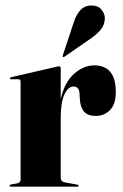

<svg xmlns="http://www.w3.org/2000/svg" viewBox="-20 -698 459 718"><path d="M207 -443V-327Q221 -390 256.8 -421.8Q292.5 -453.5 332.5 -453.5Q413 -453.5 413 -354Q413 -308.5 391.5 -286.5Q370 -264.5 338 -264.5Q308 -264.5 294 -281Q280 -297.5 278.5 -329L277.5 -346Q277 -374.5 254.5 -374.5Q235.5 -374.5 221.2 -345.5Q207 -316.5 207 -256V-34Q207 -19.5 220 -16.5L269 -7.5Q274 -6.5 274 -3.5Q274 0 268.5 0H21Q15.5 0 15.5 -3.5Q15.5 -7 22.5 -8.5L45 -12.5Q57 -15 57 -27V-392.5Q57 -401.5 49.5 -401.5H21.5Q17 -401.5 17 -405Q17 -408 22.5 -409.5L189.5 -448Q193.5 -449 196 -449.5Q198.5 -450 201 -450Q207 -450 207 -443ZM255.5 -613.5Q276 -677.5 320.5 -677.5Q347 -677.5 359.5 -662Q372 -646.5 372 -631Q372 -606 357.5 -588.2Q343 -570.5 323 -556.5L220.5 -485.5Q217 -483.5 215 -485.5Q213.5 -487 215 -491.5Z"/></svg>

Font: Fraunces 144pt
Style: Bold
Weight: 700
Version: Version 1.000;[b76b70a41]